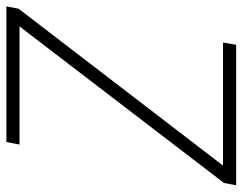

<svg xmlns="http://www.w3.org/2000/svg" viewBox="-100 -642 740 585"><g transform="rotate(-90 269.5 -350.0)"><path d="M-3 0 4 -37 481 -660H121L129 -700H542L535 -663L57 -40H432L425 0Z"/></g></svg>

Font: DM Sans 17pt ExtraLight
Style: Italic
Weight: 250
Italic angle: -10°
Version: Version 4.004;gftools[0.9.30]